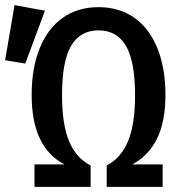

<svg xmlns="http://www.w3.org/2000/svg" viewBox="-86 -732 706 752"><path d="M157 -360Q157 -245 184.5 -179Q212 -113 269 -84V0H49V-88H167Q38 -154 38 -360Q38 -465 69.5 -543Q101 -621 160 -662.5Q219 -704 300 -704Q381 -704 440 -662.5Q499 -621 530.5 -543Q562 -465 562 -360Q562 -257 529.5 -190Q497 -123 432 -88H551V0H332V-84Q388 -113 415.5 -179Q443 -245 443 -360Q443 -491 407.5 -552Q372 -613 300 -613Q228 -613 192.5 -552.5Q157 -492 157 -360ZM90 -690 13 -483 -66 -496 -29 -712Z"/></svg>

Font: Fira Mono Medium
Style: Regular
Weight: 500
Designer: Carrois Corporate & Edenspiekermann AG
Foundry: Carrois Corporate GbR & Edenspiekermann AG
Version: Version 3.206